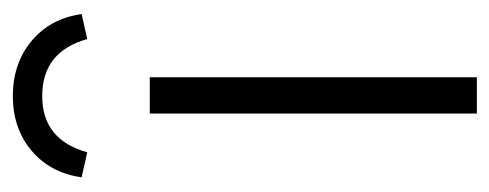

<svg xmlns="http://www.w3.org/2000/svg" viewBox="-258 -524 782 307"><g transform="rotate(-90 133.5 -371.0)"><path d="M163 0H105V-523H163ZM264 -632 224 -623Q204 -695 133 -695Q63 -695 43 -623L3 -632Q10 -682 45.5 -712Q81 -742 133 -742Q185 -742 221 -712Q257 -682 264 -632Z"/></g></svg>

Font: Fira Sans Light
Style: Regular
Weight: 300
Designer: bBox Type GmbH & Carrois Corporate GbR & Edenspiekermann AG
Foundry: bBox Type GmbH & Carrois Corporate GbR & Edenspiekermann AG
Version: Version 4.301